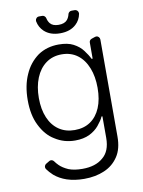

<svg xmlns="http://www.w3.org/2000/svg" viewBox="-100 -795 802 1079"><g transform="rotate(-10 300.5 -255.5)"><path d="M193.5 201.3Q152.7 187.5 122.9 161.9Q101.9 142.4 89.5 124.6Q85.6 119 85.6 112.9Q85.6 108 88.1 103.2Q90.6 98.4 94.8 95.5L113.6 84.2Q118.6 80.3 125 80.3Q129.6 80.3 134.1 82.6Q138.5 84.9 141.7 89.1Q150.6 101.6 162.3 113.3Q181.1 132.1 213.4 146.3Q245 158.7 292.3 158.7Q366.5 158.7 408.7 122.2Q453.1 87 453.1 10.3V-112.6H447.8Q443.2 -100.9 435.5 -89.8Q427.9 -78.8 415.8 -63.6Q395.2 -38.7 361.9 -22Q327.4 -5.3 279.5 -5.3Q215.9 -5.3 164.4 -38.7Q115.4 -67.8 84.5 -131Q55.4 -188.9 55.4 -274.1Q55.4 -358 83.5 -419.7Q109.7 -480.5 162.3 -518.8Q213.4 -552.9 280.5 -552.9Q331.7 -552.9 363.6 -536.2Q398.1 -518.1 416.9 -492.5Q438.2 -464.8 449.2 -441.4H455.3V-533Q455.3 -540.1 459.2 -545.3Q463.1 -550.4 470.2 -552.9L489.3 -559.3Q494.3 -560.7 496.4 -560.7Q504.6 -560.7 510.7 -554.5Q516.7 -548.3 516.7 -539.4V14.2Q516.7 84.2 487.6 127.5Q457.7 172.6 407.7 193.9Q356.9 215.9 292.3 215.9Q237.9 215.9 193.5 201.3ZM287.3 -63.6Q339.8 -63.6 377.1 -89.1Q414.4 -114.7 434.3 -162.1Q454.2 -209.5 454.2 -275.2Q454.2 -339.8 434.7 -388.8Q414.8 -439.6 377.3 -467.5Q339.8 -495.4 287.3 -495.4Q235.4 -495.4 197.4 -467.5Q159.4 -439.6 139.2 -389.7Q119 -339.8 119 -275.2Q119 -210.9 139.2 -163.2Q159.4 -115.4 197.4 -89.5Q235.4 -63.6 287.3 -63.6ZM199.6 -727.3H217.7Q225.1 -727.3 230.8 -722.5Q236.5 -717.7 238.3 -710.2Q241.5 -693.9 251.8 -680.4Q266.7 -661.6 300.8 -661.6Q334.9 -661.6 350.5 -680.4Q360.8 -693.5 364.7 -710.6Q366.1 -717.7 371.8 -722.5Q377.5 -727.3 384.9 -727.3H403.4Q411.9 -727.3 418 -721.1Q424 -714.8 424 -706.3Q424 -703.8 423.7 -702.4Q417.3 -668 392.4 -644.9Q358.7 -613.3 300.8 -613.3Q244 -613.3 210.2 -644.9Q185.4 -668.7 179 -702.4Q178.6 -703.5 178.6 -706Q178.6 -714.8 184.7 -721.1Q190.7 -727.3 199.6 -727.3Z"/></g></svg>

Font: DeltaSans Light
Style: Regular
Weight: 300
Designer: Rasmus Andersson
Foundry: rsms
Version: Version 3.012